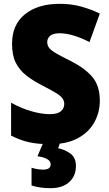

<svg xmlns="http://www.w3.org/2000/svg" viewBox="-20 -744 572 1004"><path d="M502 -217Q502 -156 473 -104Q444 -52 386.5 -21Q329 10 242 10Q179 10 133 0Q87 -10 38 -35V-207Q90 -178 143.5 -162.5Q197 -147 241 -147Q280 -147 298 -162Q316 -177 316 -200Q316 -217 306 -230.5Q296 -244 271 -259Q246 -274 203 -296Q154 -321 118 -349Q82 -377 62.5 -416Q43 -455 43 -515Q43 -615 110.5 -669.5Q178 -724 293 -724Q353 -724 405 -709.5Q457 -695 502 -673L448 -524Q405 -546 365.5 -558Q326 -570 291 -570Q258 -570 242.5 -557Q227 -544 227 -524Q227 -506 237.5 -493Q248 -480 274.5 -464.5Q301 -449 350 -425Q423 -388 462.5 -342Q502 -296 502 -217ZM377 124Q377 177 341.5 208.5Q306 240 245 240Q214 240 188.5 236Q163 232 145 226V133Q161 138 176 140.5Q191 143 206 143Q245 143 245 115Q245 83 176 73L207 0H295L284 31Q319 38 348 59Q377 80 377 124Z"/></svg>

Font: Noto Sans Gujarati SemiCondensed Black
Style: Regular
Weight: 900
Width: 4
Designer: Jelle Bosma - Monotype Design Team, Universal Thirst
Foundry: Monotype Imaging Inc.
Version: Version 2.106; ttfautohint (v1.8.4.7-5d5b)